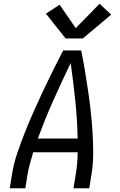

<svg xmlns="http://www.w3.org/2000/svg" viewBox="-20 -1004 640 1024"><path d="M32 0 44 -74Q53 -131 72 -187Q91 -243 113 -298.5Q135 -354 159.5 -409Q184 -464 209.5 -518.5Q235 -573 262 -627Q289 -681 317 -735H413Q424 -681 433 -627Q442 -573 450 -518.5Q458 -464 464 -409.5Q470 -355 473.5 -299Q477 -243 477 -186.5Q477 -130 468 -74L456 0H372L384 -74Q389 -103 391.5 -132.5Q394 -162 394 -192H157Q148 -162 140 -132.5Q132 -103 127 -74L115 0ZM394 -265Q392 -367 381.5 -467.5Q371 -568 357 -668Q309 -568 264 -467.5Q219 -367 182 -265ZM330 -799 225 -931 298 -979 384 -854 511 -984 573 -926 422 -799Z"/></svg>

Font: Iosevka Curly Extended
Style: Italic
Weight: 400
Width: 7
Italic angle: -9°
Monospace: yes
Designer: Belleve Invis
Foundry: Belleve Invis
Version: Version 11.1.0; ttfautohint (v1.8.3)